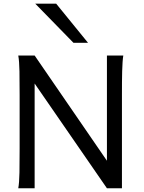

<svg xmlns="http://www.w3.org/2000/svg" viewBox="-20 -1011 772 1031"><path d="M166 -562.5V0H78.1Q83.5 -29.3 84.5 -84.7Q85.4 -140.1 85.4 -212.4V-500.5Q85.4 -572.8 84.5 -628.2Q83.5 -683.6 78.1 -712.9H166L554.2 -147.9V-712.9H642.1Q639.6 -698.2 638.2 -676.8Q636.7 -655.3 636 -628.2Q635.3 -601.1 635 -568.8Q634.8 -536.6 634.8 -500.5V0H554.2ZM281.7 -991.2 452.6 -781.2H374.5L169.4 -991.2Z"/></svg>

Font: Andika Afr
Style: Regular
Weight: 400
Designer: Victor Gaultney, Annie Olsen, Julie Remington, Don Collingsworth, Eric Hays, Becca Hirsbrunner
Foundry: SIL International
Version: Version 5.000